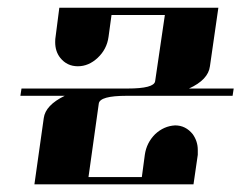

<svg xmlns="http://www.w3.org/2000/svg" viewBox="-20 -481 630 501"><path d="M33.2 -231 36.1 -250H313Q381.8 -250 384.8 -269L410.2 -441.9H271L263.2 -384.8Q258.8 -352.5 234.9 -330.1Q211.4 -308.1 183.1 -308.1Q154.8 -308.1 137.2 -330.1Q124 -346.7 124 -371.1Q124 -379.9 125 -384.8L134.8 -460.9H549.8L527.8 -308.1Q523.4 -272.9 473.1 -250H589.8L586.9 -231H310.1Q240.7 -231 237.8 -210.9L210.9 -19H350.1L357.9 -77.1Q362.3 -108.4 384.8 -130.9Q407.7 -152.3 437 -153.8Q464.4 -153.8 482.9 -130.9Q496.1 -112.3 496.1 -89.8V-77.1L484.9 0H69.8L94.2 -172.9Q98.6 -206.5 148.9 -231Z"/></svg>

Font: Hjet
Style: Italic
Weight: 400
Designer: T. Christopher White
Version: Version 1.2